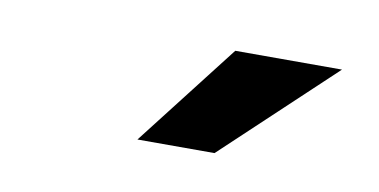

<svg xmlns="http://www.w3.org/2000/svg" viewBox="-33 -801 566 287"><g transform="rotate(10 250.0 -658.0)"><path d="M302 -580H185L306 -736H468Z"/></g></svg>

Font: Creato Display ExtraBold
Style: Italic
Weight: 800
Italic angle: -10°
Version: Version 1.000